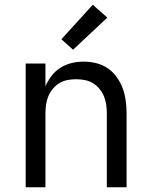

<svg xmlns="http://www.w3.org/2000/svg" viewBox="-20 -787 640 807"><path d="M88 0V-520H171V-424Q181 -448 197 -468.5Q213 -489 234.5 -502.5Q256 -516 281 -522Q306 -528 332 -528Q358 -528 384.5 -521.5Q411 -515 433 -500Q455 -485 471 -462.5Q487 -440 496 -415Q505 -390 508.5 -363.5Q512 -337 512 -310V0H429V-310Q429 -328 426.5 -346.5Q424 -365 417 -382Q410 -399 398 -413.5Q386 -428 370.5 -437.5Q355 -447 336.5 -450.5Q318 -454 300 -454Q282 -454 263.5 -450.5Q245 -447 229.5 -437.5Q214 -428 202 -413.5Q190 -399 183 -382Q176 -365 173.5 -346.5Q171 -328 171 -310V0ZM287 -578 238 -622 370 -767 431 -713Z"/></svg>

Font: R Plex Mono
Style: Regular
Weight: 400
Monospace: yes
Designer: Belleve Invis
Foundry: Belleve Invis
Version: Version 31.8.0